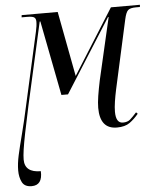

<svg xmlns="http://www.w3.org/2000/svg" viewBox="-66 -583 724 870"><g transform="rotate(-5 295.5 -148.0)"><path d="M43 240Q11 240 -0.5 217.5Q-12 195 -12 164Q-12 133 -3.5 94.5Q5 56 19.5 0.5Q34 -55 52 -138L123 -456Q129 -482 129 -501Q129 -515 121 -520.5Q113 -526 88 -526H64L65 -536H229L285 -240L471 -536H603L602 -526H584Q558 -526 548 -517Q538 -508 531 -476L462 -163Q456 -135 452 -109Q448 -83 448 -63Q448 -11 480 -11Q501 -11 513 -21.5Q525 -32 543 -52L550 -45Q531 -22 509.5 -6.5Q488 9 451 9Q374 9 374 -87Q374 -110 379 -141.5Q384 -173 392 -211L457 -493H454L243 -160H213L147 -500H144L60 -125Q44 -51 34.5 -3.5Q25 44 21 72Q17 100 17 117Q17 176 90 176Q93 240 43 240Z"/></g></svg>

Font: Noto Serif Display ExtraCondensed
Style: Italic
Weight: 400
Width: 2
Italic angle: -12°
Designer: Monotype Design Team
Foundry: Monotype Imaging Inc.
Version: Version 2.009